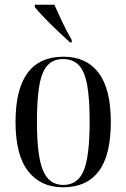

<svg xmlns="http://www.w3.org/2000/svg" viewBox="-20 -786 537 816"><path d="M248 10Q153 10 99.5 -58.5Q46 -127 46 -268Q46 -545 250 -545Q347 -545 399 -476.5Q451 -408 451 -268Q451 -126 399.5 -58Q348 10 248 10ZM249 0Q311 0 336 -61.5Q361 -123 361 -268Q361 -366 350.5 -424.5Q340 -483 315 -509Q290 -535 248 -535Q207 -535 182.5 -509Q158 -483 147.5 -424.5Q137 -366 137 -268Q137 -122 163 -61Q189 0 249 0ZM277 -606Q254 -627 224 -655.5Q194 -684 167.5 -711.5Q141 -739 128 -756V-766H211Q226 -732 245 -692Q264 -652 285 -616V-606Z"/></svg>

Font: Noto Serif Display Condensed
Style: Regular
Weight: 400
Width: 3
Designer: Monotype Design Team
Foundry: Monotype Imaging Inc.
Version: Version 2.009